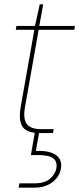

<svg xmlns="http://www.w3.org/2000/svg" viewBox="-20 -616 367 889"><path d="M164 0Q128 0 105.5 -11Q83 -22 75.5 -49Q68 -76 76 -122L139 -478H53L56 -496H142L164 -596H180L162 -496H327L324 -478H159L96 -122Q86 -67 103.5 -42.5Q121 -18 171 -18H229L225 0ZM66 253 70 233H138Q186 233 211 212Q236 191 241 163Q246 133 227 117.5Q208 102 156 102H123L142 -7H162L146 83Q191 81 218 91Q245 101 256 120Q267 139 262 165Q258 189 242 209Q226 229 200 241Q174 253 138 253Z"/></svg>

Font: DM Sans 36pt Thin
Style: Italic
Weight: 250
Italic angle: -10°
Designer: Colophon Foundry, Jonny Pinhorn
Foundry: Colophon Foundry
Version: Version 4.004;gftools[0.9.30]